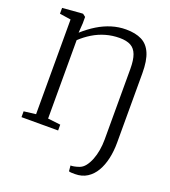

<svg xmlns="http://www.w3.org/2000/svg" viewBox="-171 -877 1082 1224"><g transform="rotate(20 370.5 -265.0)"><path d="M439 220.5 435.5 182.5Q443 183.5 459 180.5Q475 177.5 492 171.5Q514 164 530.8 142.8Q547.5 121.5 559.5 91.2Q571.5 61 577.5 25.2Q583.5 -10.5 583.5 -47.5V-526.5Q583.5 -586.5 570.2 -622Q557 -657.5 528.5 -673Q500 -688.5 453 -688.5Q404 -688.5 358.8 -675.5Q313.5 -662.5 273.5 -638.2Q233.5 -614 199 -581.5V-49.5L285 -39.5V0H36.5V-39.5L117.5 -49.5V-692L41.5 -703.5V-743L173 -753.5H180.5L199 -739V-695L194.5 -630.5Q238 -669.5 283.2 -697Q328.5 -724.5 376 -739Q423.5 -753.5 473 -753.5Q537 -753.5 579.5 -732.2Q622 -711 643.5 -661.2Q665 -611.5 665 -526.5V-55.5Q665 2 653.8 52.5Q642.5 103 620 141.5Q597.5 180 562.8 202.2Q528 224.5 480.5 224.5Q470 224.5 456.8 224Q443.5 223.5 439 220.5Z"/></g></svg>

Font: Merriweather 36pt Light
Style: Regular
Weight: 300
Designer: Eben Sorkin
Foundry: Eben Sorkin
Version: Version 2.100